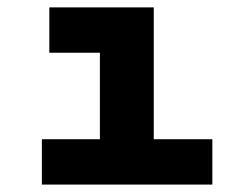

<svg xmlns="http://www.w3.org/2000/svg" viewBox="-20 -497 654 517"><path d="M92.8 -122.1H249V-355H112.8V-477.1H394V-122.1H551.8V0H92.8Z"/></svg>

Font: IntelOne Mono Bold
Style: Regular
Weight: 700
Designer: Fred Shallcrass
Foundry: Frere-Jones Type LLC
Version: Version 1.200;hotconv 1.1.0;makeotfexe 2.6.0;FJTRelease1.2